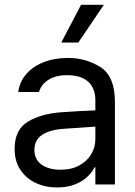

<svg xmlns="http://www.w3.org/2000/svg" viewBox="-20 -783 575 815"><path d="M241.2 -306.6Q274.4 -309.1 315.7 -311.3Q356.9 -313.5 384.8 -314.5V-357.4Q384.8 -408.7 354.2 -436.3Q323.7 -463.9 264.6 -463.9Q216.3 -463.9 185.5 -444.1Q154.8 -424.3 145.5 -392.6H57.6Q63 -435.1 90.8 -467.8Q118.7 -500.5 164.8 -518.8Q210.9 -537.1 268.6 -537.1Q344.7 -537.1 406.2 -498.3Q467.8 -459.5 467.8 -349.6V0H384.8V-72.3H380.9Q371.1 -51.8 350.8 -32.5Q330.6 -13.2 298.1 -0.2Q265.6 12.7 222.7 12.7Q171.9 12.7 130.9 -6.8Q89.8 -26.4 65.9 -63.2Q42 -100.1 42 -150.4Q42 -232.9 98.4 -266.6Q154.8 -300.3 241.2 -306.6ZM237.3 -62.5Q282.7 -62.5 316.2 -80.6Q349.6 -98.6 367.2 -128.4Q384.8 -158.2 384.8 -192.4V-245.6L251 -236.3Q191.4 -232.4 158.7 -210.4Q126 -188.5 126 -146.5Q126 -106 156.5 -84.2Q187 -62.5 237.3 -62.5ZM324.2 -762.7H420.9L312.5 -602.5H240.2Z"/></svg>

Font: Pretendard
Style: Regular
Weight: 400
Designer: Base glyphs from Inter by Rasmus Andersson; Hangeul glyphs from Noto Sans CJK(Source Han Sans) by Jang Soo-young and Kan
Foundry: Kil Hyung-jin
Version: Version 1.309